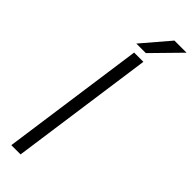

<svg xmlns="http://www.w3.org/2000/svg" viewBox="-325 -990 997 997"><g transform="rotate(45 173.5 -491.5)"><path d="M154 -791H222L111 0H43ZM258 -983H347L199 -832H129Z"/></g></svg>

Font: Krub
Style: Italic
Weight: 400
Italic angle: -8°
Designer: Ekaluck Peanpanawate
Foundry: Cadson Demak Co.,Ltd.
Version: Version 1.000; ttfautohint (v1.6)